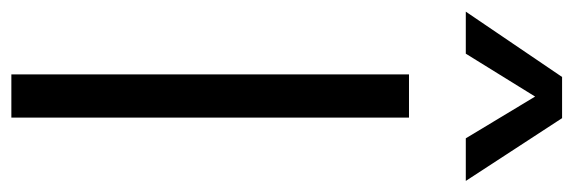

<svg xmlns="http://www.w3.org/2000/svg" viewBox="-370 -654 1010 338"><g transform="rotate(90 135.0 -485.0)"><path d="M97 0V-700H173V0ZM-13.5 -800 101.5 -969.5H174L284.5 -800H209.5L136 -922L60.5 -800Z"/></g></svg>

Font: Geologica ExtraLight
Style: Regular
Weight: 200
Designer: Sindre Bremnes, Frode Helland
Foundry: Monokrom Skriftforlag AS
Version: Version 1.010; ttfautohint (v1.8.4.7-5d5b);gftools[0.9.28]